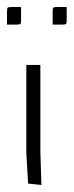

<svg xmlns="http://www.w3.org/2000/svg" viewBox="-25 -525 210 547"><path d="M125 -455V-494Q125 -501 127 -503Q129 -505 136 -505H165V-466Q165 -459 163 -457Q161 -455 154 -455ZM-5 -455V-494Q-5 -501 -3 -503Q-1 -505 6 -505H35V-466Q35 -459 33 -457Q31 -455 24 -455ZM50 -340H90V-92L93 2L55 -2L50 -90Z"/></svg>

Font: Glametrix
Style: Light
Weight: 300
Designer: gluk
Foundry: gluk
Version: Version 0.40